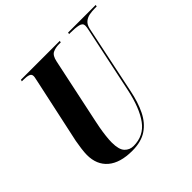

<svg xmlns="http://www.w3.org/2000/svg" viewBox="-179 -890 1077 1077"><g transform="rotate(-45 359.5 -352.0)"><path d="M286 10Q190 10 139.5 -33Q89 -76 89 -154Q89 -173 93 -203Q97 -233 101 -254L183 -634Q186 -651 188.5 -660.5Q191 -670 191 -678Q191 -694 175.5 -699Q160 -704 134 -704H123L126 -714H434L432 -704H417Q390 -704 369 -694Q348 -684 340 -645L257 -253Q254 -240 249 -213Q244 -186 240.5 -156Q237 -126 237 -105Q237 -48 258 -26Q279 -4 310 -4Q391 -4 437.5 -67.5Q484 -131 509 -250L591 -639Q596 -661 596 -673Q596 -693 571.5 -698.5Q547 -704 510 -704H498L500 -714H719L717 -704H702Q680 -704 659 -700Q638 -696 622.5 -683Q607 -670 601 -643L516 -235Q501 -160 474 -105Q447 -50 402 -20Q357 10 286 10Z"/></g></svg>

Font: Noto Serif Display ExtraCondensed ExtraBold
Style: Italic
Weight: 800
Width: 2
Italic angle: -12°
Designer: Monotype Design Team
Foundry: Monotype Imaging Inc.
Version: Version 2.009